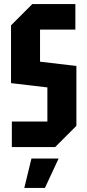

<svg xmlns="http://www.w3.org/2000/svg" viewBox="-20 -720 428 940"><path d="M38 0V-125H212V-292L34 -313V-596L138 -700H349V-575H176V-418L354 -397V-104L250 0ZM99 200 134 56H267L200 200Z"/></svg>

Font: Tektur Condensed SemiBold
Style: Regular
Weight: 600
Width: 3
Designer: Adam Jagosz
Foundry: Adam Jagosz
Version: Version 1.005;gftools[0.9.30]